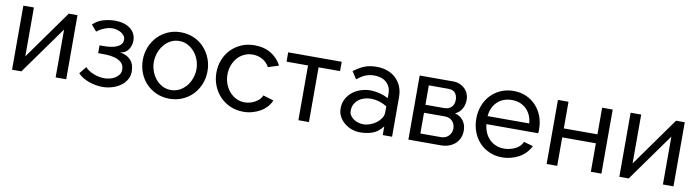

<svg xmlns="http://www.w3.org/2000/svg" viewBox="-28 -1031 5590 1540"><g transform="rotate(10 2767.0 -260.5)"><path d="M159 -124 443 -522H514V0H428V-390L149 0H73V-522H159Z M641 -468Q675 -503 724 -517Q773 -531 819 -531Q857 -531 888.5 -522Q920 -513 943 -495.5Q966 -478 978.5 -454Q991 -430 991 -400Q991 -357 968.5 -324.5Q946 -292 901 -287Q958 -280 989.5 -245.5Q1021 -211 1021 -153Q1021 -113 1002 -82.5Q983 -52 952.5 -31.5Q922 -11 884.5 -0.5Q847 10 810 10Q786 10 758 5.5Q730 1 702.5 -8.5Q675 -18 650.5 -32.5Q626 -47 609 -66L656 -124Q669 -109 688 -97Q707 -85 728.5 -77Q750 -69 772 -65Q794 -61 813 -61Q834 -61 857 -66.5Q880 -72 899 -83.5Q918 -95 930.5 -112.5Q943 -130 943 -153Q943 -191 920.5 -211Q898 -231 865.5 -240Q833 -249 796 -250Q759 -251 730 -251V-314Q753 -314 784.5 -315Q816 -316 845.5 -323.5Q875 -331 895.5 -347.5Q916 -364 916 -394Q916 -411 906 -424.5Q896 -438 880.5 -447.5Q865 -457 846.5 -462Q828 -467 811 -467Q780 -467 744.5 -453Q709 -439 684 -418Z M1355 10Q1298 10 1250 -11Q1202 -32 1166.5 -68.5Q1131 -105 1111.5 -154.5Q1092 -204 1092 -260Q1092 -316 1112 -365.5Q1132 -415 1167 -451.5Q1202 -488 1250 -509.5Q1298 -531 1355 -531Q1412 -531 1460.5 -510Q1509 -489 1544 -452Q1579 -415 1599 -365.5Q1619 -316 1619 -260Q1619 -204 1599 -154.5Q1579 -105 1544 -68.5Q1509 -32 1460.5 -11Q1412 10 1355 10ZM1182 -259Q1182 -222 1194.5 -186.5Q1207 -151 1229.5 -123Q1252 -95 1284 -78Q1316 -61 1355 -61Q1394 -61 1426.5 -78.5Q1459 -96 1481.5 -124Q1504 -152 1516.5 -188Q1529 -224 1529 -261Q1529 -298 1516.5 -333.5Q1504 -369 1481 -397Q1458 -425 1426 -442.5Q1394 -460 1355 -460Q1316 -460 1284 -442.5Q1252 -425 1229.5 -396.5Q1207 -368 1194.5 -332Q1182 -296 1182 -259Z M1691 -262Q1691 -317 1710 -366Q1729 -415 1764 -451.5Q1799 -488 1847.5 -509.5Q1896 -531 1956 -531Q2034 -531 2090.5 -496.5Q2147 -462 2176 -404L2090 -377Q2070 -414 2034 -434.5Q1998 -455 1954 -455Q1918 -455 1886 -440.5Q1854 -426 1831 -400Q1808 -374 1794.5 -339Q1781 -304 1781 -262Q1781 -221 1795 -185Q1809 -149 1832.5 -122.5Q1856 -96 1887.5 -81Q1919 -66 1955 -66Q1978 -66 2000.5 -72.5Q2023 -79 2041.5 -90Q2060 -101 2074 -115.5Q2088 -130 2094 -147L2180 -121Q2168 -92 2146.5 -68Q2125 -44 2096 -27Q2067 -10 2031.5 0Q1996 10 1957 10Q1898 10 1849 -12Q1800 -34 1765 -71Q1730 -108 1710.5 -157.5Q1691 -207 1691 -262Z M2491 0H2405V-446H2230V-522H2666V-446H2491Z M2907 10Q2872 10 2839 -2Q2806 -14 2780 -35.5Q2754 -57 2738 -87Q2722 -117 2722 -153Q2722 -197 2741 -231.5Q2760 -266 2790.5 -289.5Q2821 -313 2860.5 -325Q2900 -337 2940 -336Q2975 -335 3011.5 -325.5Q3048 -316 3080 -299V-335Q3080 -367 3069 -390Q3058 -413 3039.5 -428.5Q3021 -444 2996.5 -451.5Q2972 -459 2945 -459Q2906 -459 2874.5 -447Q2843 -435 2804 -403L2765 -463Q2810 -498 2852 -514.5Q2894 -531 2950 -531Q2996 -531 3035.5 -517.5Q3075 -504 3104.5 -477Q3134 -450 3151 -411Q3168 -372 3168 -321V0H3092V-71Q3056 -24 3011 -7Q2966 10 2907 10ZM3080 -183V-232Q3051 -250 3019.5 -260Q2988 -270 2956 -271Q2928 -272 2900.5 -264.5Q2873 -257 2852 -241.5Q2831 -226 2818 -203Q2805 -180 2805 -148Q2805 -126 2816.5 -109Q2828 -92 2845.5 -80.5Q2863 -69 2884 -63.5Q2905 -58 2925 -58Q2948 -58 2975.5 -67.5Q3003 -77 3026 -94Q3049 -111 3064.5 -134Q3080 -157 3080 -183Z M3574 -522Q3602 -522 3626 -512.5Q3650 -503 3668 -486Q3686 -469 3696 -445.5Q3706 -422 3706 -394Q3706 -377 3702 -359.5Q3698 -342 3689.5 -325.5Q3681 -309 3667 -295Q3653 -281 3633 -273Q3676 -261 3701 -228.5Q3726 -196 3726 -147Q3726 -114 3714 -86.5Q3702 -59 3680.5 -40Q3659 -21 3629.5 -10.5Q3600 0 3564 0H3301V-522ZM3539 -299Q3577 -299 3598.5 -320.5Q3620 -342 3620 -380Q3620 -412 3603 -434.5Q3586 -457 3546 -457H3387V-299ZM3554 -65Q3594 -65 3617.5 -90.5Q3641 -116 3641 -151Q3641 -184 3619 -209Q3597 -234 3556 -234H3387V-65Z M4065 10Q4008 10 3960.5 -11Q3913 -32 3879 -68.5Q3845 -105 3826.5 -154.5Q3808 -204 3808 -261Q3808 -318 3827 -367.5Q3846 -417 3880 -453Q3914 -489 3961.5 -510Q4009 -531 4066 -531Q4122 -531 4168.5 -510.5Q4215 -490 4248.5 -454Q4282 -418 4300.5 -369.5Q4319 -321 4319 -265Q4319 -257 4319 -248Q4319 -239 4317 -231H3896Q3899 -196 3912 -165Q3925 -134 3947.5 -111Q3970 -88 4000.5 -75Q4031 -62 4068 -62Q4089 -62 4112 -67Q4135 -72 4155.5 -81.5Q4176 -91 4192.5 -106.5Q4209 -122 4217 -143L4293 -122Q4278 -90 4253.5 -65Q4229 -40 4198.5 -23.5Q4168 -7 4133.5 1.5Q4099 10 4065 10ZM4233 -296Q4230 -332 4217 -361.5Q4204 -391 4182.5 -412Q4161 -433 4131.5 -445Q4102 -457 4066 -457Q3992 -457 3946 -412.5Q3900 -368 3894 -296Z M4513 -305H4787V-522H4873V0H4787V-232H4513V0H4427V-522H4513Z M5105 -124 5389 -522H5460V0H5374V-390L5095 0H5019V-522H5105Z"/></g></svg>

Font: IngvarSans
Style: Regular
Weight: 500
Version: Version 3.000